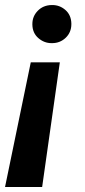

<svg xmlns="http://www.w3.org/2000/svg" viewBox="-38 -558 337 758"><path d="M243.7 -465.3C243.2 -487.3 235.4 -505.4 220.2 -518.6C205.1 -531.7 188 -538.1 168.5 -538.1C167.5 -538.1 166.5 -538.1 165.5 -538.1C143.1 -537.6 125 -529.8 110.8 -515.1C96.7 -500.5 89.8 -483.4 89.8 -463.4C89.8 -462.4 89.8 -461.4 89.8 -460.4C90.3 -438.5 98.1 -420.9 113.3 -407.7C128.4 -394.5 146 -387.7 165 -387.7C166 -387.7 167 -387.7 168 -387.7C189 -387.7 207 -395 221.7 -409.2C236.3 -423.3 243.7 -441.4 243.7 -462.4C243.7 -463.4 243.7 -464.4 243.7 -465.3ZM-18.1 180.2H128.4L198.2 -312H83.5Z"/></svg>

Font: Roboto
Style: Bold Italic
Weight: 700
Italic angle: -12°
Designer: Google
Version: Version 2.137; 2017